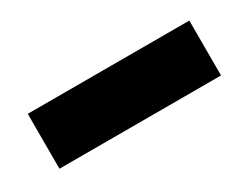

<svg xmlns="http://www.w3.org/2000/svg" viewBox="-31 -850 405 318"><g transform="rotate(-30 172.0 -691.5)"><path d="M21 -744H330V-639H21Z"/></g></svg>

Font: Gontserrat
Style: Bold
Weight: 700
Designer: Julieta Ulanovsky
Foundry: Julieta Ulanovsky
Version: Version 6.001